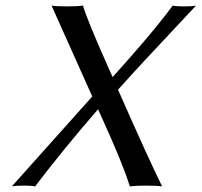

<svg xmlns="http://www.w3.org/2000/svg" viewBox="-20 -668 726 691"><path d="M563.5 2.9Q545.4 0 505.9 0Q465.8 0 447.3 2.9Q422.4 -78.1 346.7 -244.1Q338.4 -261.7 333 -274.9Q205.1 -127.4 106.4 2.9Q95.2 0 64.9 0Q34.2 0 22.5 2.9L312 -320.8L165.5 -647.9Q182.6 -645 221.2 -645Q260.3 -645 278.8 -647.9Q291 -602.1 372.1 -419.9Q379.4 -403.3 385.3 -390.6Q515.1 -534.7 577.6 -616.2Q589.4 -631.3 601.6 -647.9Q612.8 -645 643.1 -645Q673.8 -645 685.5 -647.9Q668.5 -629.4 621.6 -579.6Q487.8 -438 404.8 -345.2Q512.7 -100.1 563.5 2.9Z"/></svg>

Font: Linux Biolinum Slanted O
Style: Slanted
Weight: 400
Designer: Philipp H. Poll
Foundry: Philipp H. Poll
Version: Version 1.0.4